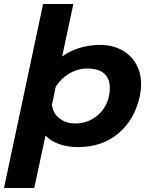

<svg xmlns="http://www.w3.org/2000/svg" viewBox="-65 -719 750 958"><path d="M150 -699H301L245 -437Q283 -465 332.5 -480Q382 -495 433 -495Q493 -495 539.5 -471Q586 -447 612.5 -402.5Q639 -358 639 -299Q639 -271 633 -241Q608 -124 527 -54.5Q446 15 324 15Q273 15 230.5 0Q188 -15 162 -43L106 219H-45ZM479 -241Q483 -260 483 -281Q483 -327 455 -352Q427 -377 370 -377Q323 -377 280.5 -352Q238 -327 213 -286L194 -195Q200 -153 232 -128Q264 -103 311 -103Q372 -103 419 -141Q466 -179 479 -241Z"/></svg>

Font: Prompt SemiBold
Style: Italic
Weight: 600
Italic angle: -12°
Designer: Katatrad Team
Foundry: CadsonDemak
Version: Version 1.001